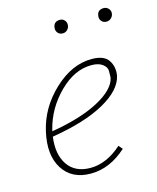

<svg xmlns="http://www.w3.org/2000/svg" viewBox="-94 -651 589 721"><g transform="rotate(-15 201.0 -291.0)"><path d="M205 -533Q193 -533 186 -541Q179 -549 180 -560Q182 -585 207 -585Q218 -585 225 -577Q232 -569 231 -558Q230 -547 222.5 -540Q215 -533 205 -533ZM377 -585Q388 -585 395.5 -577Q403 -569 402 -558Q401 -548 393.5 -540.5Q386 -533 375 -533Q363 -533 356 -541Q349 -549 350 -560Q352 -585 377 -585ZM284 -412Q332 -412 349 -386Q366 -360 360 -326Q348 -273 272.5 -231Q197 -189 68 -168Q59 -100 87.5 -59Q116 -18 175 -18Q238 -18 297 -71L310 -56Q245 3 171 3Q97 3 62.5 -51.5Q28 -106 48 -194Q68 -282 137.5 -347Q207 -412 284 -412ZM335 -326Q335 -337 335.5 -351.5Q336 -366 320.5 -378Q305 -390 277 -390Q211 -390 152 -331.5Q93 -273 73 -195Q73 -194 72.5 -191.5Q72 -189 71 -188Q186 -207 256 -244.5Q326 -282 335 -326Z"/></g></svg>

Font: EauTestText Extralight
Style: Italic
Weight: 250
Italic angle: -12°
Designer: Christian Thalmann (Catharsis Fonts)
Version: Version 0.001;PS 000.001;hotconv 1.0.88;makeotf.lib2.5.64775